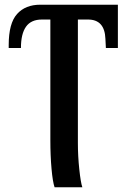

<svg xmlns="http://www.w3.org/2000/svg" viewBox="-20 -556 539 816"><path d="M194 39V-473H158Q112 -473 90.5 -442.5Q69 -412 69 -352H17V-365Q17 -457 52.5 -496.5Q88 -536 151 -536H481V-352H430L428 -391Q425 -473 354 -473H311V52Q311 107 317 163.5Q323 220 330 240H212Q204 217 199 161.5Q194 106 194 39Z"/></svg>

Font: Noto Serif NarrowSemiBold
Style: Regular
Weight: 600
Width: 4
Designer: Monotype Design Team
Foundry: Monotype Imaging Inc.
Version: Version 1.001